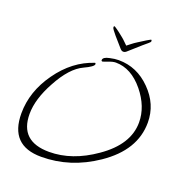

<svg xmlns="http://www.w3.org/2000/svg" viewBox="-137 -843 933 996"><g transform="rotate(20 329.5 -345.0)"><path d="M529 -728Q532 -728 532 -720Q532 -716 521 -707Q510 -698 495 -685L432 -629Q423 -620 413 -620Q404 -620 396 -629L347 -685Q337 -697 329.5 -707Q322 -717 322 -722Q322 -730 328 -728Q330 -727 343 -718Q356 -709 378 -691Q391 -681 400.5 -671Q410 -661 417 -655Q425 -661 437.5 -671Q450 -681 466 -691Q494 -709 506.5 -716.5Q519 -724 525 -727Q527 -728 529 -728ZM199 38Q26 38 26 -139Q26 -260 104 -369Q182 -479 296 -516Q300 -515 300 -510Q300 -496 248 -472Q180 -441 122 -333Q67 -233 67 -151Q67 0 229 0Q356 0 480 -87Q616 -181 616 -303Q616 -390 551 -470Q482 -554 397 -554Q380 -554 356 -544Q332 -535 330 -535Q323 -535 323 -541Q323 -558 359 -565Q385 -571 407 -571Q508 -571 583 -495Q659 -419 659 -318Q659 -165 501 -58Q360 38 199 38Z"/></g></svg>

Font: Shalimar
Style: Regular
Weight: 400
Designer: Robert E. Leuschke
Foundry: Robert E. Leuschke
Version: Version 1.010; ttfautohint (v1.8.3)